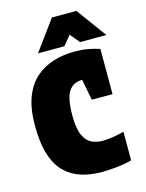

<svg xmlns="http://www.w3.org/2000/svg" viewBox="-117 -840 699 922"><g transform="rotate(-15 232.0 -379.5)"><path d="M273 10Q219 10 173 -4Q127 -18 92.5 -51Q58 -84 39 -142Q20 -200 20 -288Q20 -374 42.5 -431Q65 -488 104 -521Q143 -554 192 -568.5Q241 -583 295 -583Q330 -583 359 -578Q388 -573 419 -563V-338H316L296 -442Q251 -442 228.5 -408Q206 -374 206 -286Q206 -223 222 -189Q238 -155 267 -143Q296 -131 336 -134.5Q376 -138 423 -150V-8Q392 1 350 5.5Q308 10 273 10ZM233 -769H355L464 -620H333L294 -667L255 -620H124Z"/></g></svg>

Font: Protest Strike
Style: Regular
Weight: 400
Designer: Octavio Pardo
Foundry: Ashler Design
Version: Version 2.005; ttfautohint (v1.8.4.7-5d5b)